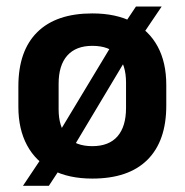

<svg xmlns="http://www.w3.org/2000/svg" viewBox="-20 -546 578 601"><path d="M269 13Q195.5 13 143.8 -13.8Q92 -40.5 64.8 -91Q37.5 -141.5 37.5 -211.5V-276Q37.5 -387 96.8 -445.5Q156 -504 269 -504Q343 -504 394.8 -477.2Q446.5 -450.5 473.5 -400.5Q500.5 -350.5 500.5 -280V-215.5Q500.5 -104.5 441.5 -45.8Q382.5 13 269 13ZM52 35.5 123.5 -71.5 151.5 -109 345 -430 363.5 -462.5 405.5 -525.5H486L417 -423.5L390 -386.5L198.5 -66.5L179 -34.5L133 35.5ZM269 -88.5Q321 -88.5 347.8 -119.2Q374.5 -150 374.5 -208V-287.5Q374.5 -342.5 348.5 -372.5Q322.5 -402.5 269 -402.5Q217.5 -402.5 190.5 -372Q163.5 -341.5 163.5 -284V-204Q163.5 -149 189.8 -118.8Q216 -88.5 269 -88.5Z"/></svg>

Font: Anek Gurmukhi SemiBold
Style: Regular
Weight: 600
Designer: Sarang Kulkarni (Gurmukhi), Yesha Goshar (Latin)
Foundry: Ek Type
Version: Version 1.003